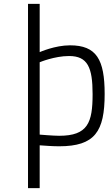

<svg xmlns="http://www.w3.org/2000/svg" viewBox="-20 -742 578 987"><path d="M284 -44C254 -44 184 -50 184 -50V-422C184 -422 260 -454 335 -454C431 -454 456 -395 456 -258C456 -112 432 -44 284 -44ZM340 -509C262 -509 184 -474 184 -474V-722H124V225H184V5C212 7 250 10 284 10C468 10 518 -66 518 -259C518 -436 476 -509 340 -509Z"/></svg>

Font: TitilliumText22L
Style: 250 wt
Weight: 300
Designer: Campivisivi
Foundry: Campivisivi
Version: 1.000